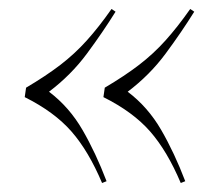

<svg xmlns="http://www.w3.org/2000/svg" viewBox="-20 -472 496 427"><path d="M237 -446Q209 -401 173.5 -353Q138 -305 89 -268Q134 -234 163.5 -183Q193 -132 217 -69L207 -65Q177 -136 139 -179.5Q101 -223 35 -256L38 -277Q82 -303 114 -327.5Q146 -352 173 -382Q200 -412 228 -452ZM412 -446Q384 -401 348.5 -353Q313 -305 264 -268Q309 -234 338.5 -183Q368 -132 392 -69L382 -65Q352 -136 314 -179.5Q276 -223 210 -256L213 -277Q257 -303 289 -327.5Q321 -352 348 -382Q375 -412 403 -452Z"/></svg>

Font: Literata 72pt ExtraLight
Style: Italic
Weight: 200
Italic angle: -2°
Designer: Latin by Veronika Burian and Jose Scaglione. Greek by Irene Vlachou. Cyrillic by Vera Evstafieva
Foundry: TypeTogether
Version: Version 3.002